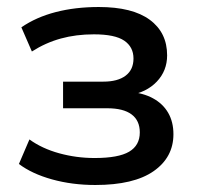

<svg xmlns="http://www.w3.org/2000/svg" viewBox="-20 -519 561 548"><path d="M252 9Q186 9 128.5 -7Q71 -23 34 -51L64 -121Q100 -95 149 -81.5Q198 -68 250 -68Q318 -68 348.5 -86Q379 -104 379 -141Q379 -175 355.5 -192.5Q332 -210 286 -210H160V-286H275Q316 -286 338.5 -303Q361 -320 361 -352Q361 -385 334.5 -403Q308 -421 248 -421Q197 -421 153.5 -409Q110 -397 71 -372L41 -441Q83 -470 139 -484.5Q195 -499 262 -499Q358 -499 407.5 -462.5Q457 -426 457 -361Q457 -317 427.5 -286Q398 -255 348 -247V-257Q388 -254 416.5 -238.5Q445 -223 460 -197Q475 -171 475 -136Q475 -70 418.5 -30.5Q362 9 252 9Z"/></svg>

Font: Nunito Sans 11pt SemiBold
Style: Regular
Weight: 600
Version: Version 3.101;gftools[0.9.27]